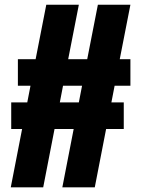

<svg xmlns="http://www.w3.org/2000/svg" viewBox="-20 -798 602 818"><path d="M56.2 -432.6V-545.9H131.8L177.2 -777.8H315.9L270.5 -545.9H351.6L397 -777.8H535.6L490.2 -545.9H535.6V-432.6H468.3L454.6 -361.8H507.3V-248.5H432.1L383.8 0H245.6L293.9 -248.5H212.4L164.1 0H25.9L74.2 -248.5H27.8V-361.8H96.2L109.9 -432.6ZM248.5 -432.6 234.9 -361.8H315.9L329.6 -432.6Z"/></svg>

Font: Anton
Style: Regular
Weight: 400
Foundry: vernon adams
Version: Version 1.000